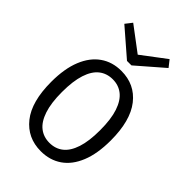

<svg xmlns="http://www.w3.org/2000/svg" viewBox="-271 -1033 1155 1155"><g transform="rotate(45 307.0 -455.0)"><path d="M558.5 -328.7Q558.5 -216.5 527.3 -139.8Q496.2 -63.1 439.5 -24.1Q382.9 15 306.4 15Q192.5 15 124 -70.8Q55.5 -156.6 55.5 -325.3Q55.5 -437.1 86.7 -513.8Q117.8 -590.5 174.5 -630.2Q231.1 -670 307.6 -670Q422.5 -670 490.5 -583.4Q558.5 -496.7 558.5 -328.7ZM144.5 -327.3Q144.5 -234.1 164.6 -174.2Q184.6 -114.3 220.9 -85.8Q257.1 -57.4 307 -57.4Q357.9 -57.4 394.1 -86Q430.4 -114.7 449.9 -174.4Q469.5 -234.2 469.5 -326.7Q469.5 -420.9 449.4 -480.5Q429.4 -540 393.1 -568.8Q356.9 -597.6 307 -597.6Q256.4 -597.6 220 -569Q183.6 -540.3 164.1 -480.4Q144.5 -420.5 144.5 -327.3ZM495.9 -882.6 326.9 -736H299.2L296.2 -799.4L462.5 -925ZM119.7 -882.6 152.8 -925 319.7 -799.4 316.6 -736H289Z"/></g></svg>

Font: Intel One Mono Light
Style: Regular
Weight: 300
Monospace: yes
Designer: Fred Shallcrass
Foundry: Frere-Jones Type LLC
Version: Version 1.004